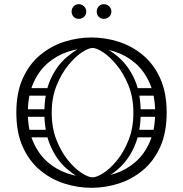

<svg xmlns="http://www.w3.org/2000/svg" viewBox="-20 -889 874 917"><path d="M721 -351Q721 -432 695.5 -490.5Q670 -549 627 -586.5Q584 -624 529.5 -642Q475 -660 417 -660Q359 -660 304.5 -642Q250 -624 207 -586.5Q164 -549 138.5 -490.5Q113 -432 113 -351Q113 -270 138.5 -211.5Q164 -153 207 -115.5Q250 -78 304.5 -60Q359 -42 417 -42Q475 -42 529.5 -60Q584 -78 627 -115.5Q670 -153 695.5 -211.5Q721 -270 721 -351ZM58 -351Q58 -446 88.5 -514Q119 -582 171 -625.5Q223 -669 287 -689.5Q351 -710 417 -710Q483 -710 547 -689.5Q611 -669 663 -625.5Q715 -582 745.5 -514Q776 -446 776 -351Q776 -256 745.5 -188Q715 -120 663 -76.5Q611 -33 547 -12.5Q483 8 417 8Q351 8 287 -12.5Q223 -33 171 -76.5Q119 -120 88.5 -188Q58 -256 58 -351ZM222 -252Q222 -243 217 -238Q212 -233 205 -233H110Q94 -233 94 -252Q94 -269 111 -269H205Q222 -269 222 -252ZM220 -451Q220 -442 215 -437Q210 -432 203 -432H108Q92 -432 92 -451Q92 -468 109 -468H203Q220 -468 220 -451ZM214 -350Q214 -341 209 -336Q204 -331 197 -331H102Q86 -331 86 -350Q86 -367 103 -367H197Q214 -367 214 -350ZM613 -252Q613 -269 630 -269H724Q741 -269 741 -252Q741 -233 725 -233H630Q623 -233 618 -238Q613 -243 613 -252ZM615 -451Q615 -468 632 -468H726Q743 -468 743 -451Q743 -432 727 -432H632Q625 -432 620 -437Q615 -442 615 -451ZM621 -350Q621 -367 638 -367H732Q749 -367 749 -350Q749 -331 733 -331H638Q631 -331 626 -336Q621 -341 621 -350ZM439 -18 422 -42Q442 -42 474.5 -63Q507 -84 539.5 -124Q572 -164 594.5 -221Q617 -278 617 -351Q617 -423 594 -480Q571 -537 538 -577.5Q505 -618 473 -639Q441 -660 422 -660L438 -680Q498 -658 546.5 -615.5Q595 -573 623.5 -508Q652 -443 652 -351Q652 -260 623.5 -193.5Q595 -127 547 -84Q499 -41 439 -18ZM405 -18Q346 -41 297.5 -84Q249 -127 220.5 -193.5Q192 -260 192 -351Q192 -443 220.5 -508Q249 -573 298 -615.5Q347 -658 406 -680L422 -660Q403 -660 371 -639Q339 -618 306 -577.5Q273 -537 250 -480Q227 -423 227 -351Q227 -278 249.5 -221Q272 -164 304.5 -124Q337 -84 369.5 -63Q402 -42 422 -42ZM476 -799Q461 -799 451.5 -809Q442 -819 442 -834Q442 -848 451.5 -858.5Q461 -869 476 -869Q491 -869 501.5 -858.5Q512 -848 512 -834Q512 -819 501.5 -809Q491 -799 476 -799ZM356 -799Q341 -799 331.5 -809Q322 -819 322 -834Q322 -848 331.5 -858.5Q341 -869 356 -869Q371 -869 381.5 -858.5Q392 -848 392 -834Q392 -819 381.5 -809Q371 -799 356 -799Z"/></svg>

Font: Nsibidi Libre Uzo
Style: Regular
Weight: 400
Designer: Oluwaseun Badejo
Version: Version 1.021